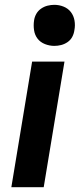

<svg xmlns="http://www.w3.org/2000/svg" viewBox="-20 -775 340 795"><path d="M27 0 113 -520H247L161 0ZM205 -585Q185 -585 166 -592.5Q147 -600 135.5 -615Q124 -630 121 -650Q118 -670 121 -690Q123 -705 130.5 -718Q138 -731 150.5 -739.5Q163 -748 177 -751.5Q191 -755 205 -755Q225 -755 243.5 -747.5Q262 -740 273.5 -725Q285 -710 288.5 -690Q292 -670 288 -650Q286 -635 279 -622Q272 -609 259.5 -600.5Q247 -592 233 -588.5Q219 -585 205 -585Z"/></svg>

Font: Iosevka Aile Extrabold
Style: Italic
Weight: 800
Italic angle: -9°
Designer: Belleve Invis
Foundry: Belleve Invis
Version: Version 31.1.0; ttfautohint (v1.8.4)